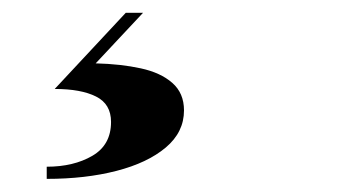

<svg xmlns="http://www.w3.org/2000/svg" viewBox="-20 -25 540 300"><path d="M53 254.5V235.5Q95 235.5 124.2 218.5Q153.5 201.5 153.5 165.5Q153.5 137.5 130 125.8Q106.5 114 65.5 114L176.5 -5H203.5L129.5 74Q169 75 200 81.8Q231 88.5 249.2 104.5Q267.5 120.5 267.5 147.5Q267.5 181.5 239 205.5Q210.5 229.5 162 242Q113.5 254.5 53 254.5Z"/></svg>

Font: Bodoni Moda 11pt
Style: Bold Italic
Weight: 700
Italic angle: -13°
Designer: Owen Earl
Foundry: indestructible type
Version: Version 2.004